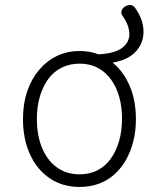

<svg xmlns="http://www.w3.org/2000/svg" viewBox="-20 -721 629 760"><path d="M295 19Q227 19 176.5 -15.5Q126 -50 98.5 -110.5Q71 -171 71 -250Q71 -310 87.5 -359Q104 -408 134.5 -444Q165 -480 205.5 -499.5Q246 -519 295 -519Q315 -519 333.5 -516Q352 -513 369 -506Q434 -509 463.5 -531.5Q493 -554 492 -588Q491 -622 464 -660Q458 -669 461.5 -679Q465 -689 474.5 -695Q484 -701 495 -701Q506 -701 514 -691Q547 -645 548 -598.5Q549 -552 518.5 -518Q488 -484 426 -473Q469 -438 493.5 -380.5Q518 -323 518 -250Q518 -202 507.5 -161Q497 -120 478 -87Q459 -54 432 -30Q405 -6 370.5 6.5Q336 19 295 19ZM295 -31Q334 -31 365 -46.5Q396 -62 417.5 -91.5Q439 -121 451 -161.5Q463 -202 463 -250Q463 -315 442.5 -364.5Q422 -414 384.5 -441.5Q347 -469 295 -469Q256 -469 224.5 -453.5Q193 -438 171.5 -409Q150 -380 138 -339.5Q126 -299 126 -250Q126 -185 146.5 -135.5Q167 -86 205 -58.5Q243 -31 295 -31Z"/></svg>

Font: Playwrite CL ExtraLight
Style: Regular
Weight: 200
Designer: Veronika Burian, José Scaglione
Foundry: TypeTogether
Version: Version 1.002